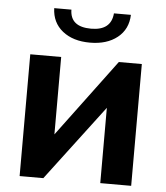

<svg xmlns="http://www.w3.org/2000/svg" viewBox="-52 -777 711 823"><g transform="rotate(5 303.0 -365.0)"><path d="M405 -730H478Q476 -668 431 -632Q386 -596 313 -596Q240 -596 195 -632Q150 -668 148 -730H222Q223 -656 313 -656Q399 -656 405 -730ZM196 -524V-191L444 -524H543V0H410V-324L165 0H63V-524Z"/></g></svg>

Font: Raleway
Style: Bold
Weight: 700
Designer: Matt McInerney, Pablo Impallari, Rodrigo Fuenzalida
Foundry: Matt McInerney, Pablo Impallari, Rodrigo Fuenzalida
Version: Version 3.000